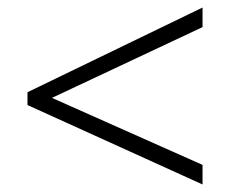

<svg xmlns="http://www.w3.org/2000/svg" viewBox="-20 -617 611 510"><path d="M518 -127V-179L118 -357L518 -545V-597L53 -372V-338Z"/></svg>

Font: Noto Sans Ethiopic Light
Style: Regular
Weight: 300
Designer: Monotype Design Team
Foundry: Monotype Imaging Inc.
Version: Version 2.102